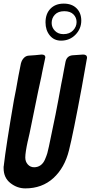

<svg xmlns="http://www.w3.org/2000/svg" viewBox="-49 -1024 502 1063"><path d="M289 -799Q250 -799 226.5 -828Q203 -857 203 -900Q203 -948 230.5 -976Q258 -1004 304 -1004Q349 -1004 375 -978Q401 -952 401 -910Q401 -865 369 -832Q337 -799 289 -799ZM302 -835Q336 -835 355.5 -855.5Q375 -876 375 -902Q375 -927 357.5 -944.5Q340 -962 307 -962Q273 -962 255 -943Q237 -924 237 -897Q237 -872 255 -853.5Q273 -835 302 -835ZM53 -603 67 -674V-673Q71 -690 82.5 -702.5Q94 -715 110 -716Q116 -716 145.5 -718.5Q175 -721 181 -722Q202 -722 202 -707Q202 -705 200 -697Q190 -649 185 -626L180 -600Q174 -571 162 -517L115 -287Q106 -248 105 -243V-244Q91 -180 91 -152Q91 -129 105 -113.5Q119 -98 140 -98Q160 -98 175.5 -109Q191 -120 200 -141Q209 -162 213 -176Q217 -190 222 -214Q261 -394 290 -558Q293 -571 297.5 -595.5Q302 -620 304 -631Q310 -663 313 -678Q319 -715 353 -718L411 -722Q433 -722 433 -704L431 -694Q422 -644 404 -542Q356 -283 333 -192Q309 -95 246.5 -38Q184 19 91 19Q46 19 8.5 -10.5Q-29 -40 -29 -93V-102Q-29 -103 -28 -105V-107Q-16 -213 28 -469Q40 -527 53 -603Z"/></svg>

Font: Bangerz Fix
Style: Regular
Weight: 400
Designer: vernon adams
Foundry: Vernon Adams
Version: Version 2.10;December 28, 2023;FontCreator 13.0.0.2683 64-bi